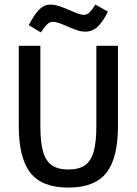

<svg xmlns="http://www.w3.org/2000/svg" viewBox="-20 -832 612 859"><path d="M285.6 7.3Q168 7.3 116 -58.8Q64 -125 64 -268.1V-627H160.6V-267.1Q160.6 -196.3 172.6 -153.8Q184.6 -111.3 212.2 -92.5Q239.7 -73.7 285.6 -73.7Q332.5 -73.7 359.9 -92.5Q387.2 -111.3 399.2 -153.8Q411.1 -196.3 411.1 -267.1V-627H507.8V-268.1Q507.8 -125 455.8 -58.8Q403.8 7.3 285.6 7.3ZM162.6 -687 108.4 -719.7Q135.7 -770.5 157 -791Q178.2 -811.5 205.6 -811.5Q228 -811.5 257.1 -800.3Q286.1 -789.1 313 -777.3Q339.8 -765.6 356 -765.6Q369.6 -765.6 380.9 -776.9Q392.1 -788.1 406.7 -811.5L462.9 -779.8Q439.5 -733.4 416.3 -711.9Q393.1 -690.4 360.8 -690.4Q338.9 -690.4 311.5 -701.4Q284.2 -712.4 258.8 -723.4Q233.4 -734.4 216.8 -734.4Q201.7 -734.4 190.2 -722.4Q178.7 -710.4 162.6 -687Z"/></svg>

Font: Anaheim SemiBold
Style: Regular
Weight: 600
Version: Version 2.001